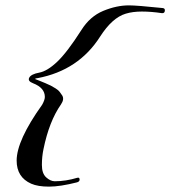

<svg xmlns="http://www.w3.org/2000/svg" viewBox="-20 -638 634 715"><path d="M594 -600Q594 -588 583 -589Q543 -595 508.5 -595Q474 -595 448 -587Q398 -572 353 -502Q273 -376 120 -347Q114 -347 110 -344Q123 -339 129 -336.5Q135 -334 148.5 -328.5Q162 -323 169.5 -319Q177 -315 187.5 -308.5Q198 -302 202.5 -295.5Q207 -289 212 -282Q220 -268 207 -249Q163 -186 142 -83Q136 -55 136 -23.5Q136 8 152 22.5Q168 37 184 37Q225 37 268 24Q276 22 276.5 30Q277 38 267 41Q204 57 162.5 57Q121 57 96 46Q42 22 42 -40Q42 -115 137 -248Q147 -266 147 -277Q147 -311 103 -328Q82 -336 89 -349Q96 -362 126 -367.5Q156 -373 193 -408Q230 -443 283 -526Q315 -577 364.5 -597.5Q414 -618 460 -618Q490 -618 586 -608Q594 -607 594 -600Z"/></svg>

Font: Arizonia
Style: Regular
Weight: 400
Designer: Robert E. Leuschke
Foundry: Robert E. Leuschke
Version: Version 1.003